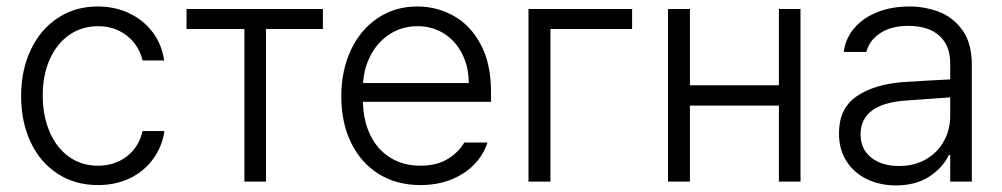

<svg xmlns="http://www.w3.org/2000/svg" viewBox="-20 -558 3079 590"><path d="M44.9 -262.7Q44.9 -342.3 74.5 -404.8Q104 -467.3 157.5 -502.7Q210.9 -538.1 280.3 -538.1Q333.5 -538.1 377.4 -517.1Q421.4 -496.1 449.5 -458.5Q477.5 -420.9 484.4 -372.1H418Q411.6 -401.4 393.1 -425.3Q374.5 -449.2 345.9 -463.4Q317.4 -477.5 281.2 -477.5Q231.4 -477.5 192.9 -450.7Q154.3 -423.8 132.8 -375.5Q111.3 -327.1 111.3 -264.6Q111.3 -201.7 132.6 -152.6Q153.8 -103.5 192.1 -76.2Q230.5 -48.8 281.2 -48.8Q332.5 -48.8 369.9 -77.6Q407.2 -106.4 418 -155.3H485.4Q478 -107.4 450.7 -69.6Q423.3 -31.7 379.6 -10.5Q335.9 10.7 281.2 10.7Q210.4 10.7 156.7 -24.4Q103 -59.6 74 -121.6Q44.9 -183.6 44.9 -262.7Z M553.2 -530.3H972.2V-468.8H797.4V0H731V-468.8H553.2Z M1028.8 -261.7Q1028.8 -341.3 1058.3 -404.3Q1087.9 -467.3 1141.1 -502.7Q1194.3 -538.1 1262.2 -538.1Q1322.3 -538.1 1374 -509.3Q1425.8 -480.5 1457.3 -421.4Q1488.8 -362.3 1488.8 -276.4V-245.1H1095.2Q1096.7 -185.5 1118.7 -141.4Q1140.6 -97.2 1180.2 -73Q1219.7 -48.8 1272 -48.8Q1322.3 -48.8 1356.2 -69.8Q1390.1 -90.8 1406.7 -120.1H1478Q1466.3 -83 1437.7 -53.2Q1409.2 -23.4 1366.7 -6.3Q1324.2 10.7 1272 10.7Q1198.2 10.7 1143.3 -23.7Q1088.4 -58.1 1058.6 -119.9Q1028.8 -181.6 1028.8 -261.7ZM1420.4 -302.7Q1420.4 -352.1 1400.4 -392.1Q1380.4 -432.1 1344.5 -454.8Q1308.6 -477.5 1263.2 -477.5Q1216.3 -477.5 1179.2 -454.1Q1142.1 -430.7 1120.4 -390.6Q1098.6 -350.6 1095.7 -302.7Z M1922.4 -468.8H1671.4V0H1604V-530.3H1922.4Z M2100.1 -295.9H2373.5V-530.3H2439.9V0H2373.5V-233.4H2100.1V0H2032.7V-530.3H2100.1Z M2753.4 -305.7Q2787.6 -308.1 2829.3 -310.3Q2871.1 -312.5 2899.9 -314V-364.3Q2899.9 -418 2866.5 -448.2Q2833 -478.5 2771 -478.5Q2719.7 -478.5 2685.8 -456.8Q2651.9 -435.1 2642.1 -398.4H2572.8Q2578.1 -439.9 2605.2 -471.7Q2632.3 -503.4 2676.3 -520.8Q2720.2 -538.1 2774.9 -538.1Q2820.8 -538.1 2864 -522.2Q2907.2 -506.3 2936.8 -466.3Q2966.3 -426.3 2966.3 -358.4V0H2899.9V-82H2896Q2877.4 -43 2835.9 -15.6Q2794.4 11.7 2732.9 11.7Q2684.1 11.7 2644.3 -7.3Q2604.5 -26.4 2581.3 -62.5Q2558.1 -98.6 2558.1 -148.4Q2558.1 -224.1 2611.1 -261.2Q2664.1 -298.3 2753.4 -305.7ZM2742.7 -47.9Q2790 -47.9 2825.7 -68.6Q2861.3 -89.4 2880.6 -124.5Q2899.9 -159.7 2899.9 -202.1V-258.8L2763.2 -249Q2693.4 -244.1 2658.9 -217.8Q2624.5 -191.4 2624.5 -145.5Q2624.5 -99.6 2657.2 -73.7Q2689.9 -47.9 2742.7 -47.9Z"/></svg>

Font: Pretendard Std Light
Style: Regular
Weight: 300
Designer: Base glyphs from Inter by Rasmus Andersson; Hangeul glyphs from Noto Sans CJK(Source Han Sans) by Jang Soo-young and Kan
Foundry: Kil Hyung-jin
Version: Version 1.309